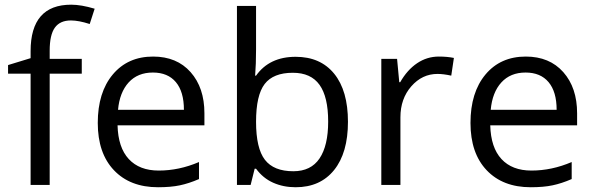

<svg xmlns="http://www.w3.org/2000/svg" viewBox="-20 -785 2522 815"><path d="M327.1 -472.2H190.9V0H109.9V-472.2H14.2V-508.8L109.9 -538.1V-567.9Q109.9 -765.1 282.2 -765.1Q324.7 -765.1 381.8 -748L360.8 -683.1Q314 -698.2 280.8 -698.2Q234.9 -698.2 212.9 -667.7Q190.9 -637.2 190.9 -569.8V-535.2H327.1Z M650.9 9.8Q532.2 9.8 463.6 -62.5Q395 -134.8 395 -263.2Q395 -392.6 458.7 -468.8Q522.5 -544.9 629.9 -544.9Q730.5 -544.9 789.1 -478.8Q847.7 -412.6 847.7 -304.2V-252.9H479Q481.4 -158.7 526.6 -109.9Q571.8 -61 653.8 -61Q740.2 -61 824.7 -97.2V-24.9Q781.7 -6.3 743.4 1.7Q705.1 9.8 650.9 9.8ZM628.9 -477.1Q564.5 -477.1 526.1 -435.1Q487.8 -393.1 481 -318.8H760.7Q760.7 -395.5 726.6 -436.3Q692.4 -477.1 628.9 -477.1Z M1234.9 -543.9Q1340.3 -543.9 1398.7 -471.9Q1457 -399.9 1457 -268.1Q1457 -136.2 1398.2 -63.2Q1339.4 9.8 1234.9 9.8Q1182.6 9.8 1139.4 -9.5Q1096.2 -28.8 1066.9 -68.8H1061L1043.9 0H985.8V-759.8H1066.9V-575.2Q1066.9 -513.2 1063 -463.9H1066.9Q1123.5 -543.9 1234.9 -543.9ZM1223.1 -476.1Q1140.1 -476.1 1103.5 -428.5Q1066.9 -380.9 1066.9 -268.1Q1066.9 -155.3 1104.5 -106.7Q1142.1 -58.1 1225.1 -58.1Q1299.8 -58.1 1336.4 -112.5Q1373 -167 1373 -269Q1373 -373.5 1336.4 -424.8Q1299.8 -476.1 1223.1 -476.1Z M1842.8 -544.9Q1878.4 -544.9 1906.7 -539.1L1895.5 -463.9Q1862.3 -471.2 1836.9 -471.2Q1772 -471.2 1725.8 -418.5Q1679.7 -365.7 1679.7 -287.1V0H1598.6V-535.2H1665.5L1674.8 -436H1678.7Q1708.5 -488.3 1750.5 -516.6Q1792.5 -544.9 1842.8 -544.9Z M2232.9 9.8Q2114.3 9.8 2045.7 -62.5Q1977.1 -134.8 1977.1 -263.2Q1977.1 -392.6 2040.8 -468.8Q2104.5 -544.9 2211.9 -544.9Q2312.5 -544.9 2371.1 -478.8Q2429.7 -412.6 2429.7 -304.2V-252.9H2061Q2063.5 -158.7 2108.6 -109.9Q2153.8 -61 2235.8 -61Q2322.3 -61 2406.7 -97.2V-24.9Q2363.8 -6.3 2325.4 1.7Q2287.1 9.8 2232.9 9.8ZM2210.9 -477.1Q2146.5 -477.1 2108.2 -435.1Q2069.8 -393.1 2063 -318.8H2342.8Q2342.8 -395.5 2308.6 -436.3Q2274.4 -477.1 2210.9 -477.1Z"/></svg>

Font: Open Sans ACDW
Style: acdw
Weight: 400
Foundry: Ascender Corporation
Version: Version 1.10